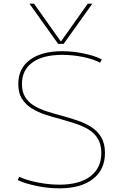

<svg xmlns="http://www.w3.org/2000/svg" viewBox="-20 -1020 671 1050"><path d="M141 -1000H166L312 -794H314L460 -1000H485L328 -780H298ZM304 10Q245 10 183 -2.5Q121 -15 77 -35L85 -53Q113 -40 149.5 -30.5Q186 -21 226 -15.5Q266 -10 304 -10Q414 -10 474 -55.5Q534 -101 534 -183Q534 -230 515.5 -261Q497 -292 465 -311.5Q433 -331 393 -344Q353 -357 310 -369Q268 -380 227 -393.5Q186 -407 153 -427.5Q120 -448 100 -480Q80 -512 80 -561Q80 -646 144 -693Q208 -740 320 -740Q379 -740 438.5 -727.5Q498 -715 537 -695L527 -677Q491 -697 434 -708.5Q377 -720 320 -720Q215 -720 157.5 -678.5Q100 -637 100 -561Q100 -518 117.5 -489.5Q135 -461 165.5 -442.5Q196 -424 234.5 -411.5Q273 -399 315 -388Q358 -376 400.5 -362Q443 -348 477.5 -326.5Q512 -305 533 -270.5Q554 -236 554 -183Q554 -92 488 -41Q422 10 304 10Z"/></svg>

Font: M PLUS 1 Thin
Style: Regular
Weight: 100
Designer: Coji Morishita
Foundry: UNDERFOREST DESIGN
Version: Version 1.001